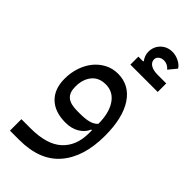

<svg xmlns="http://www.w3.org/2000/svg" viewBox="-282 -722 1018 1018"><g transform="rotate(45 227.5 -212.5)"><path d="M34 154H103Q224 154 282 101Q340 48 340 -47V-69H335Q321 -36 288.5 -17Q256 2 212 2Q132 2 88 -40.5Q44 -83 44 -160Q44 -205 57.5 -245Q71 -285 95 -314.5Q119 -344 152.5 -361.5Q186 -379 226 -379Q312 -379 361 -305Q410 -231 410 -97Q410 62 333.5 151Q257 240 103 240H34ZM232 -86Q275 -86 300.5 -93.5Q326 -101 340 -117Q340 -198 308 -245.5Q276 -293 220 -293Q169 -293 141.5 -259Q114 -225 114 -170Q114 -126 137.5 -106Q161 -86 212 -86ZM238 -519H274L275 -523Q267 -533 262 -546.5Q257 -560 257 -574Q257 -613 283 -639Q309 -665 349 -665Q372 -665 396 -653.5Q420 -642 432 -623L395 -578Q375 -601 349 -601Q331 -601 319 -591.5Q307 -582 307 -568Q307 -547 326 -535Q345 -523 379 -523H443V-459H238Z"/></g></svg>

Font: IBM Plex Sans Arabic
Style: Regular
Weight: 400
Designer: Mike Abbink, Paul van der Laan, Pieter van Rosmalen, Wael Morcos, Khajak Apelian
Foundry: Bold Monday
Version: Version 1.1